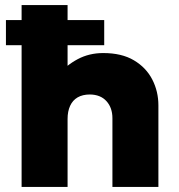

<svg xmlns="http://www.w3.org/2000/svg" viewBox="-20 -740 707 760"><path d="M65.5 0V-720H247.5V-396.5L209 -442Q242 -481.5 287.5 -505.8Q333 -530 388.5 -530Q462 -530 510.2 -501.2Q558.5 -472.5 582.8 -425.2Q607 -378 607 -323V0H425V-272Q425 -313.5 401.5 -339.5Q378 -365.5 336 -366Q307 -366 287.2 -354.5Q267.5 -343 257.5 -321Q247.5 -299 247.5 -269.5V0ZM3.5 -561V-660.5H392.5V-561Z"/></svg>

Font: Geologica Cursive ExtraBold
Style: Regular
Weight: 800
Designer: Sindre Bremnes, Frode Helland
Foundry: Monokrom Skriftforlag AS
Version: Version 1.010;gftools[0.9.28]